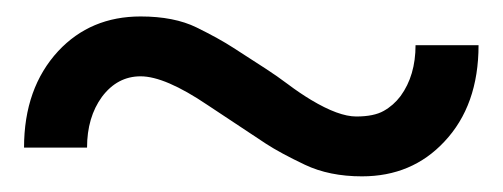

<svg xmlns="http://www.w3.org/2000/svg" viewBox="-20 -452 623 238"><path d="M9.8 -269Q9.8 -342.8 52.2 -388.7Q92.3 -431.6 154.3 -431.6Q195.8 -431.6 223.6 -418Q251.5 -404.3 269.5 -392.6L309.6 -366.7Q323.2 -357.9 337.2 -347.4Q351.1 -336.9 365.7 -328.1Q399.9 -307.6 421.6 -307.6Q443.4 -307.6 455.6 -314.5Q467.8 -321.3 476.6 -333Q495.1 -358.4 495.1 -396H573.2Q573.2 -321.3 530.8 -276.4Q490.7 -233.4 428.7 -233.4Q388.2 -233.4 357.9 -247.8Q327.6 -262.2 309.6 -273.9L237.3 -321.8Q184.6 -357.4 154.3 -357.4Q125.5 -357.4 106.4 -332Q87.9 -306.6 87.9 -269Z"/></svg>

Font: Inder
Style: Regular
Weight: 400
Designer: Irina Smirnova
Foundry: Irina Smirnova
Version: Version 1.001